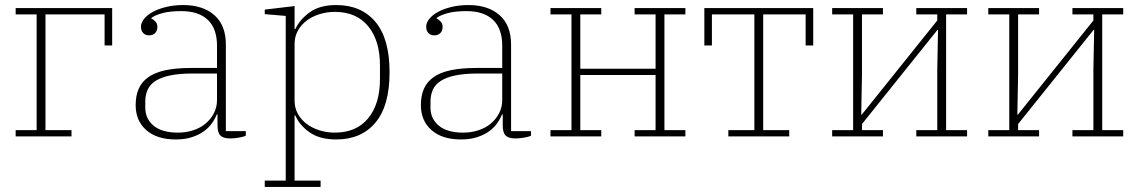

<svg xmlns="http://www.w3.org/2000/svg" viewBox="-20 -540 4508 760"><path d="M42 -25H125V-483H42V-508H424V-360H394V-483H160V-25H263V0H42Z M676 12Q601 12 559 -25Q517 -62 517 -124Q517 -161 529 -188.5Q541 -216 567 -234.5Q593 -253 635 -262Q677 -271 736 -271H839V-359Q839 -427 802.5 -461.5Q766 -496 698 -496Q652 -496 623 -488Q594 -480 579 -469V-467Q589 -462 596 -454Q603 -446 603 -433Q603 -418 594 -409Q585 -400 570 -400Q556 -400 547 -409Q538 -418 538 -434Q538 -450 550.5 -465.5Q563 -481 585 -493Q607 -505 638 -512.5Q669 -520 705 -520Q783 -520 828.5 -480Q874 -440 874 -364V-21H953V-3Q943 2 924.5 5Q906 8 891 8Q864 8 852.5 -3.5Q841 -15 841 -43V-87H838Q831 -69 818.5 -51.5Q806 -34 786.5 -20Q767 -6 739.5 3Q712 12 676 12ZM684 -15Q717 -15 745.5 -24.5Q774 -34 794.5 -51.5Q815 -69 827 -92.5Q839 -116 839 -144V-249H743Q690 -249 654 -241.5Q618 -234 596 -220Q574 -206 564.5 -185Q555 -164 555 -137V-114Q555 -70 588 -42.5Q621 -15 684 -15Z M1028 175H1111V-477L1028 -484V-502L1146 -516V-425H1149Q1166 -462 1205.5 -491Q1245 -520 1311 -520Q1410 -520 1466 -453.5Q1522 -387 1522 -254Q1522 -121 1466 -54.5Q1410 12 1311 12Q1245 12 1205 -16.5Q1165 -45 1149 -83H1146V175H1249V200H1028ZM1305 -15Q1391 -15 1437.5 -72Q1484 -129 1484 -226V-282Q1484 -379 1437.5 -436Q1391 -493 1305 -493Q1274 -493 1245 -484Q1216 -475 1194 -458.5Q1172 -442 1159 -418.5Q1146 -395 1146 -366V-142Q1146 -113 1159 -89.5Q1172 -66 1194 -49.5Q1216 -33 1245 -24Q1274 -15 1305 -15Z M1805 12Q1730 12 1688 -25Q1646 -62 1646 -124Q1646 -161 1658 -188.5Q1670 -216 1696 -234.5Q1722 -253 1764 -262Q1806 -271 1865 -271H1968V-359Q1968 -427 1931.5 -461.5Q1895 -496 1827 -496Q1781 -496 1752 -488Q1723 -480 1708 -469V-467Q1718 -462 1725 -454Q1732 -446 1732 -433Q1732 -418 1723 -409Q1714 -400 1699 -400Q1685 -400 1676 -409Q1667 -418 1667 -434Q1667 -450 1679.5 -465.5Q1692 -481 1714 -493Q1736 -505 1767 -512.5Q1798 -520 1834 -520Q1912 -520 1957.5 -480Q2003 -440 2003 -364V-21H2082V-3Q2072 2 2053.5 5Q2035 8 2020 8Q1993 8 1981.5 -3.5Q1970 -15 1970 -43V-87H1967Q1960 -69 1947.5 -51.5Q1935 -34 1915.5 -20Q1896 -6 1868.5 3Q1841 12 1805 12ZM1813 -15Q1846 -15 1874.5 -24.5Q1903 -34 1923.5 -51.5Q1944 -69 1956 -92.5Q1968 -116 1968 -144V-249H1872Q1819 -249 1783 -241.5Q1747 -234 1725 -220Q1703 -206 1693.5 -185Q1684 -164 1684 -137V-114Q1684 -70 1717 -42.5Q1750 -15 1813 -15Z M2159 -25H2242V-483H2159V-508H2360V-483H2277V-268H2575V-483H2492V-508H2693V-483H2610V-25H2693V0H2492V-25H2575V-243H2277V-25H2360V0H2159Z M2863 -25H2966V-483H2798V-360H2768V-508H3199V-360H3169V-483H3001V-25H3104V0H2863Z M3274 -25H3357V-483H3274V-508H3475V-483H3392V-246L3389 -86H3391L3690 -459V-483H3607V-508H3808V-483H3725V-25H3808V0H3607V-25H3690V-262L3693 -422H3691L3392 -49V-25H3475V0H3274Z M3892 -25H3975V-483H3892V-508H4093V-483H4010V-246L4007 -86H4009L4308 -459V-483H4225V-508H4426V-483H4343V-25H4426V0H4225V-25H4308V-262L4311 -422H4309L4010 -49V-25H4093V0H3892Z"/></svg>

Font: IBM Plex Serif ExtLt
Style: Regular
Weight: 200
Designer: Mike Abbink, Paul van der Laan, Pieter van Rosmalen
Foundry: Bold Monday
Version: Version 3.001